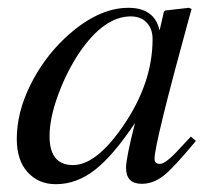

<svg xmlns="http://www.w3.org/2000/svg" viewBox="-20 -461 554 492"><path d="M469 -111 482 -100Q426 -32 399.5 -11Q373 10 343 10Q303 10 303 -31Q303 -56 326 -146Q270 -62 223 -25.5Q176 11 123 11Q79 11 51 -19.5Q23 -50 23 -105Q23 -172 57 -241.5Q91 -311 146 -363Q229 -441 309 -441Q376 -441 389 -383L400 -431L403 -434L464 -441L471 -438Q470 -434 465 -417Q376 -93 376 -54Q376 -41 390 -41Q405 -41 442 -82ZM371 -361Q371 -387 356 -403Q341 -419 315 -419Q247 -419 184 -327Q151 -278 129 -218Q107 -158 107 -112Q107 -38 167 -38Q226 -38 294 -136Q371 -247 371 -361Z"/></svg>

Font: STIX MathJax Alphabets
Style: Italic
Weight: 400
Italic angle: -16.33°
Designer: MicroPress Inc., with final additions and corrections provided by Coen Hoffman, Elsevier (retired)
Version: Version 1.1.1